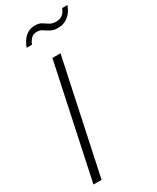

<svg xmlns="http://www.w3.org/2000/svg" viewBox="-230 -982 854 1046"><g transform="rotate(-30 196.5 -459.0)"><path d="M178 -709H229L78 0H27ZM287 -835Q259 -835 241.5 -845Q224 -855 209.5 -865Q195 -875 175 -875Q154 -875 142 -864Q130 -853 124 -841Q118 -829 117 -827H84Q85 -831 91 -844Q97 -857 108.5 -872.5Q120 -888 138.5 -899Q157 -910 183 -910Q209 -910 224.5 -900Q240 -890 255.5 -880Q271 -870 295 -870Q320 -870 334 -881Q348 -892 353.5 -904Q359 -916 360 -918H393Q392 -914 386 -900.5Q380 -887 367.5 -872Q355 -857 335 -846Q315 -835 287 -835Z"/></g></svg>

Font: Raleway Light
Style: Italic
Weight: 300
Italic angle: -12°
Designer: Matt McInerney, Pablo Impallari, Rodrigo Fuenzalida
Foundry: Matt McInerney, Pablo Impallari, Rodrigo Fuenzalida
Version: Version 4.026